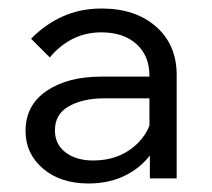

<svg xmlns="http://www.w3.org/2000/svg" viewBox="-20 -735 498 451"><path d="M395 -316H332V-392L331 -412V-557Q331 -604 300.5 -631.5Q270 -659 218 -659Q181 -659 150.5 -643.5Q120 -628 97 -600L53 -644Q85 -677 126.5 -696Q168 -715 219 -715Q298 -715 346.5 -672.5Q395 -630 395 -559ZM188 -304Q122 -304 81 -339Q40 -374 40 -427Q40 -488 89.5 -521.5Q139 -555 217 -555H339V-504H225Q175 -504 142 -485.5Q109 -467 109 -429Q109 -396 134 -377Q159 -358 199 -358Q257 -358 296.5 -392Q336 -426 340 -480L364 -466Q364 -419 341 -382.5Q318 -346 278.5 -325Q239 -304 188 -304Z"/></svg>

Font: Wix Madefor Display
Style: Regular
Weight: 400
Designer: Dalton Maag Ltd
Foundry: Dalton Maag Ltd
Version: Version 3.100